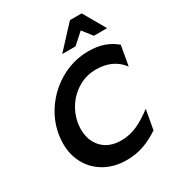

<svg xmlns="http://www.w3.org/2000/svg" viewBox="-221 -1084 1135 1234"><g transform="rotate(-30 346.0 -467.0)"><path d="M389 -113Q300 -113 249 -166Q198 -219 198 -304Q198 -329 202 -352Q214 -418 252 -472Q290 -526 347.5 -558Q405 -590 473 -590Q599 -590 666 -501L692 -648Q653 -681 604 -698.5Q555 -716 490 -716Q386 -716 294 -667.5Q202 -619 139.5 -535.5Q77 -452 59 -351Q53 -315 53 -282Q53 -196 91 -129Q129 -62 198 -24Q267 14 356 14Q424 14 482.5 -6.5Q541 -27 599 -66L625 -211Q562 -163 506.5 -138Q451 -113 389 -113ZM575 -948H488L336 -784H435L515 -856L571 -784H669Z"/></g></svg>

Font: Geom SemiBold
Style: Bold Italic
Weight: 600
Italic angle: -10°
Version: Version 1.102